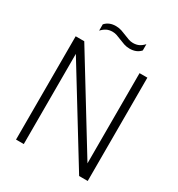

<svg xmlns="http://www.w3.org/2000/svg" viewBox="-212 -1056 1104 1191"><g transform="rotate(30 340.0 -460.0)"><path d="M83 0V-740H144.5L540.5 -94V-740H596.5V0H535L138.5 -646V0ZM410.5 -840.5Q388.5 -840.5 369.2 -847Q350 -853.5 332.5 -861Q316 -868 300.2 -873.5Q284.5 -879 268 -879Q244 -879 226 -870Q208 -861 191.5 -843V-888Q219.5 -920 268.5 -920Q290.5 -920 309.8 -913.5Q329 -907 346.5 -899.5Q363 -892.5 378.8 -887Q394.5 -881.5 411 -881.5Q435 -881.5 453 -890.2Q471 -899 487.5 -917V-872Q459.5 -840.5 410.5 -840.5Z"/></g></svg>

Font: Encode Sans SmCnd Lt
Style: Regular
Weight: 300
Width: 4
Designer: Multiple Designers
Foundry: Impallari Type
Version: Version 3.002; ttfautohint (v1.8.3) -l 8 -r 50 -G 200 -x 14 